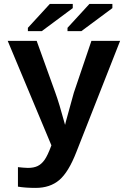

<svg xmlns="http://www.w3.org/2000/svg" viewBox="-20 -733 640 961"><path d="M158.7 207.5Q106.9 207.5 69.8 201.2V103.5L94.7 106L119.6 107.4Q148.9 107.4 168.2 98.1Q187.5 88.9 202.9 67.4Q218.3 45.9 237.3 -5.4L18.6 -528.3H163.6L256.3 -271Q275.9 -217.8 305.7 -107.9L310.1 -126L349.6 -269L437.5 -528.3H581.1L362.3 27.8Q323.2 128.4 276.9 168Q230.5 207.5 158.7 207.5ZM189 -577.1H119.6V-593.8L229.5 -713.4H344.2V-692.4ZM387.2 -577.1H317.9V-593.8L427.7 -713.4H542.5V-692.4Z"/></svg>

Font: Cousine
Style: Bold
Weight: 700
Monospace: yes
Designer: Steve Matteson
Foundry: Ascender Corporation
Version: Version 1.20